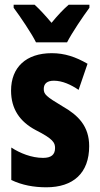

<svg xmlns="http://www.w3.org/2000/svg" viewBox="-20 -786 424 816"><path d="M133 -606H265C286 -647 332 -715 360 -753V-766H272C249 -746 227 -723 199 -689C172 -721 148 -747 127 -766H38V-753C65 -717 115 -643 133 -606ZM359 -165C359 -249 313 -296 246 -334C176 -376 166 -385 166 -408C166 -431 181 -443 209 -443C245 -443 282 -426 314 -404L352 -515C302 -544 255 -560 200 -560C91 -560 27 -500 27 -401C27 -323 64 -269 132 -233C205 -196 214 -180 214 -157C214 -128 197 -115 163 -115C114 -115 65 -135 28 -159V-21C74 1 124 10 177 10C291 10 359 -50 359 -165Z"/></svg>

Font: Noto Sans Arabic UI XCn XBd
Style: Regular
Weight: 800
Width: 2
Designer: Monotype Design Team, Nadine Chahine and Nizar Qandah
Foundry: Monotype Imaging Inc.
Version: Version 2.010